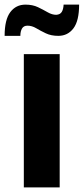

<svg xmlns="http://www.w3.org/2000/svg" viewBox="-43 -810 362 830"><path d="M60 0V-576H215V0ZM-23 -655Q-23 -725 1.5 -757.5Q26 -790 67 -790Q98 -790 121 -779Q144 -768 163 -757Q182 -746 200 -746Q217 -747 224 -758.5Q231 -770 232 -790H299Q299 -720 274.5 -687.5Q250 -655 209 -655Q178 -655 155 -666Q132 -677 113.5 -688Q95 -699 76 -699Q59 -699 52 -686.5Q45 -674 45 -655Z"/></svg>

Font: BDO Grotesk
Style: Bold
Weight: 700
Designer: Deni Anggara
Foundry: Lokal Container
Version: Version 2.000